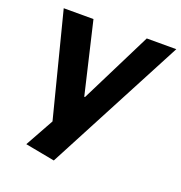

<svg xmlns="http://www.w3.org/2000/svg" viewBox="-132 -654 908 961"><g transform="rotate(20 322.5 -173.5)"><path d="M101.6 163.5 218.2 -46.5 191.8 34.7 44.9 -540H203.3L293 -158.7H297L487.2 -540H644.5L258.8 193.1Z"/></g></svg>

Font: Pathway Extreme 8pt Thin
Style: Italic
Weight: 100
Italic angle: -8°
Designer: Eduardo Rodriguez Tunni
Foundry: Eduardo Rodriguez Tunni
Version: Version 1.000